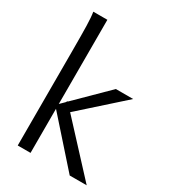

<svg xmlns="http://www.w3.org/2000/svg" viewBox="-190 -878 869 976"><g transform="rotate(30 244.5 -390.5)"><path d="M72.3 -551.8Q72.3 -651.4 71 -702.1Q69.8 -752.9 64.9 -781.2H147.5V-287.1L173.3 -312.5L179.2 -321.8L180.7 -320.3L360.8 -498H462.4L218.3 -279.8L477.1 0H377.4L147.5 -258.8V0H72.3Z"/></g></svg>

Font: Lesson One Light
Style: Regular
Weight: 300
Designer: But Ko, Victor Gaultney, Annie Olsen, Julie Remington, Don Collingsworth, Eric Hays, Becca Hirsbrunner
Version: Version 1.100